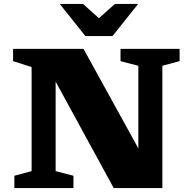

<svg xmlns="http://www.w3.org/2000/svg" viewBox="-20 -955 972 975"><path d="M140.5 -86V-614.5L46.5 -644.5V-707H404L682.5 -201.5V-621L592 -644.5V-707H892V-644.5L804.5 -621V0H557.5L262.5 -540.5V-86L353 -62.5V0H53V-62.5ZM681.5 -935 551.5 -772H413.5L283.5 -935H401.5L482.5 -862.5L563.5 -935Z"/></svg>

Font: Newsreader 6pt
Style: Bold
Weight: 700
Designer: Hugues Gentile
Foundry: Production Type
Version: Version 1.003; ttfautohint (v1.8.3)